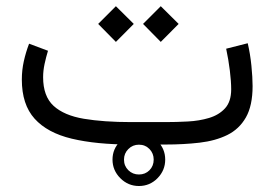

<svg xmlns="http://www.w3.org/2000/svg" viewBox="-20 -478 907 635"><path d="M527.3 0H414.1Q298.3 0 217.5 -19.3Q136.7 -38.6 94.5 -85.4Q52.2 -132.3 52.2 -214.8Q52.2 -246.1 58.8 -275.6Q65.4 -305.2 76.2 -333.5L138.7 -310.1Q132.3 -289.1 127.4 -266.4Q122.6 -243.7 122.6 -222.7Q122.6 -159.7 157.2 -127.9Q191.9 -96.2 257.3 -85.2Q322.8 -74.2 414.1 -74.2H527.8Q563 -74.2 600.8 -76.2Q638.7 -78.1 671.4 -87.9Q704.1 -97.7 724.4 -119.9Q744.6 -142.1 744.6 -182.6Q744.6 -208.5 740.2 -244.4Q735.8 -280.3 728 -316.9L799.3 -335Q807.6 -299.8 811.5 -260.7Q815.4 -221.7 815.4 -193.4Q815.4 -128.4 793.2 -89.6Q771 -50.8 731.7 -31.5Q692.4 -12.2 639.9 -6.1Q587.4 0 527.3 0ZM511.7 -457.5 570.8 -398.9 511.7 -339.4 453.1 -398.9ZM363.3 -457.5 422.4 -398.9 363.3 -339.4 304.7 -398.9ZM352.1 49.8Q352.1 14.2 377.9 -11.2Q403.8 -36.6 439.5 -36.6Q475.6 -36.6 501 -11.2Q526.4 14.2 526.4 49.8Q526.4 85.4 501 111.3Q475.6 137.2 439.5 137.2Q403.8 137.2 377.9 111.3Q352.1 85.4 352.1 49.8ZM390.1 49.8Q390.1 70.8 404.5 85Q418.9 99.1 439.5 99.1Q460.4 99.1 474.4 85Q488.3 70.8 488.3 49.8Q488.3 29.3 474.4 14.9Q460.4 0.5 439.5 0.5Q418.9 0.5 404.5 14.9Q390.1 29.3 390.1 49.8Z"/></svg>

Font: Vazirmatn UI Light
Style: Regular
Weight: 300
Designer: Saber Rastikerdar
Foundry: Saber Rastikerdar
Version: Version 33.003